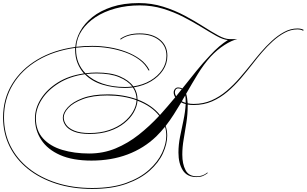

<svg xmlns="http://www.w3.org/2000/svg" viewBox="-83 -971 1992 1247"><path d="M1003 -90Q1003 -36 975.5 24.5Q948 85 889 137.5Q830 190 737.5 223Q645 256 516 256Q388 256 282 222Q176 188 98.5 126Q21 64 -21 -21Q-63 -106 -63 -208Q-63 -329 -4 -425.5Q55 -522 160.5 -584.5Q266 -647 406 -666Q410 -717 437.5 -767.5Q465 -818 516.5 -859.5Q568 -901 643.5 -926Q719 -951 819 -951Q902 -951 977 -927.5Q1052 -904 1117.5 -869Q1183 -834 1237.5 -799Q1292 -764 1335 -740.5Q1378 -717 1408 -717H1459Q1422 -709 1374.5 -678.5Q1327 -648 1286 -604Q1240 -553 1201.5 -490Q1163 -427 1126 -362Q1130 -349 1132.5 -333Q1135 -317 1136 -300Q1154 -296 1175 -296Q1238 -296 1290.5 -319Q1343 -342 1388.5 -380.5Q1434 -419 1475 -466.5Q1516 -514 1555 -563Q1579 -594 1611.5 -632Q1644 -670 1682 -705Q1720 -740 1762 -763Q1804 -786 1849 -786Q1873 -786 1889 -777L1886 -771Q1878 -776 1868.5 -778Q1859 -780 1848 -780Q1806 -780 1766 -758.5Q1726 -737 1688.5 -703Q1651 -669 1618.5 -631Q1586 -593 1560 -559Q1522 -510 1481 -462Q1440 -414 1394 -375Q1348 -336 1294 -312.5Q1240 -289 1175 -289Q1154 -289 1136 -292Q1136 -289 1136 -284Q1136 -229 1127.5 -174Q1119 -119 1110 -67Q1101 -15 1101 33Q1101 94 1122 134Q1143 174 1195 174Q1236 174 1264 149L1266 153Q1251 165 1234.5 172Q1218 179 1193 179Q1132 179 1104 134.5Q1076 90 1076 20Q1076 -31 1086.5 -83.5Q1097 -136 1108.5 -189.5Q1120 -243 1123 -295Q1107 -299 1094 -306Q1070 -266 1045.5 -227.5Q1021 -189 993 -153Q1003 -123 1003 -90ZM810 -326V-325Q904 -289 956 -224Q981 -252 1006 -281Q1031 -310 1055 -339Q1045 -355 1045 -371Q1045 -383 1053 -393Q1061 -403 1074 -403Q1089 -403 1101 -396Q1147 -454 1191.5 -509Q1236 -564 1280 -610Q1311 -644 1340.5 -669Q1370 -694 1397 -711Q1365 -714 1322 -738Q1279 -762 1225.5 -795Q1172 -828 1109 -860.5Q1046 -893 975 -914.5Q904 -936 825 -936Q740 -936 666.5 -916Q593 -896 537.5 -859.5Q482 -823 449 -774Q416 -725 412 -667Q463 -673 516 -673Q570 -673 626.5 -664Q683 -655 735 -635.5Q787 -616 827 -586.5Q867 -557 888 -515L882 -513Q861 -554 822 -583Q783 -612 732 -630.5Q681 -649 625.5 -658Q570 -667 516 -667Q462 -667 411 -661Q411 -655 411 -649Q411 -558 472 -495Q507 -500 544 -500Q638 -500 696.5 -474.5Q755 -449 783 -410Q845 -419 893.5 -447.5Q942 -476 970 -517.5Q998 -559 998 -609Q998 -672 950.5 -710Q903 -748 824 -748Q746 -748 701 -714L697 -718Q746 -754 824 -754Q906 -754 955 -714.5Q1004 -675 1004 -609Q1004 -558 976 -515.5Q948 -473 899 -443.5Q850 -414 787 -404Q810 -369 810 -326ZM-57 -208Q-57 -107 -15 -23Q27 61 103.5 122Q180 183 285 216.5Q390 250 516 250Q644 250 735 217.5Q826 185 884 133Q942 81 969.5 22Q997 -37 997 -90Q997 -120 989 -148Q975 -131 961 -115.5Q947 -100 932 -85Q852 -8 746 32Q640 72 511 72Q389 72 307.5 36Q226 0 185 -62.5Q144 -125 144 -203Q144 -268 183 -329.5Q222 -391 293 -435.5Q364 -480 462 -494Q436 -523 420.5 -561.5Q405 -600 405 -649Q405 -655 405 -660Q267 -641 163 -579.5Q59 -518 1 -422.5Q-57 -327 -57 -208ZM544 -494Q510 -494 477 -490Q519 -450 583 -428Q647 -406 729 -406Q753 -406 776 -409Q748 -446 690.5 -470Q633 -494 544 -494ZM496 26Q588 26 667.5 -7Q747 -40 817.5 -95.5Q888 -151 951 -219Q902 -282 810 -317Q807 -279 785.5 -241Q764 -203 724 -171Q684 -139 627.5 -120Q571 -101 499 -101Q435 -101 397 -116.5Q359 -132 342 -156.5Q325 -181 325 -207Q325 -239 357 -274Q389 -309 453.5 -333.5Q518 -358 615 -358Q667 -358 714.5 -350Q762 -342 804 -327Q803 -369 780 -403Q755 -400 729 -400Q653 -400 583.5 -421Q514 -442 468 -489Q370 -475 298.5 -430.5Q227 -386 188.5 -325.5Q150 -265 150 -203Q150 -123 196.5 -72Q243 -21 321.5 2.5Q400 26 496 26ZM1074 -397Q1064 -397 1058.5 -389.5Q1053 -382 1053 -371Q1053 -359 1061 -346Q1070 -357 1079 -368.5Q1088 -380 1097 -391Q1087 -397 1074 -397ZM1123 -314Q1123 -336 1120 -351Q1114 -342 1108.5 -332Q1103 -322 1098 -313Q1109 -307 1123 -303Q1123 -308 1123 -314ZM331 -208Q331 -183 347.5 -160Q364 -137 401 -122Q438 -107 499 -107Q569 -107 625 -126Q681 -145 720 -176.5Q759 -208 780.5 -245.5Q802 -283 804 -320Q718 -351 614 -351Q519 -351 456 -327.5Q393 -304 362 -271Q331 -238 331 -208Z"/></svg>

Font: Ballet 72pt
Style: Regular
Weight: 400
Designer: Maximiliano R. Sproviero
Foundry: Omnibus-Type
Version: Version 1.100; ttfautohint (v1.8.3)